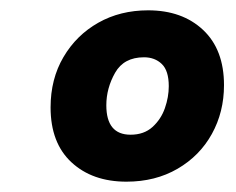

<svg xmlns="http://www.w3.org/2000/svg" viewBox="-20 -764 458 372"><path d="M225 -412Q159 -412 118.5 -449.5Q78 -487 78 -556Q78 -611 103 -653.5Q128 -696 170.5 -720Q213 -744 267 -744Q333 -744 373.5 -706Q414 -668 414 -599Q414 -547 390.5 -504.5Q367 -462 324 -437Q281 -412 225 -412ZM233 -503Q259 -503 275.5 -518Q292 -533 299.5 -554.5Q307 -576 307 -597Q307 -627 293.5 -640Q280 -653 259 -653Q220 -653 203 -623Q186 -593 186 -560Q186 -503 233 -503Z"/></svg>

Font: Bitter ExtraBold
Style: Italic
Weight: 800
Italic angle: -9°
Designer: Sol Matas, and Bitter project Authors
Foundry: Sol Matas
Version: Version 2.001